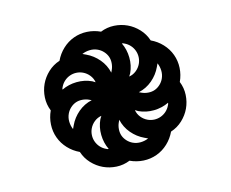

<svg xmlns="http://www.w3.org/2000/svg" viewBox="-52 -592 604 503"><g transform="rotate(10 250.0 -340.0)"><path d="M250 -200Q252 -200 253.5 -200Q255 -200 257 -201Q241 -214 231.5 -233.5Q222 -253 222 -274Q222 -276 222.5 -278.5Q223 -281 223 -283Q214 -277 209 -267Q204 -257 204 -246Q204 -237 207.5 -228.5Q211 -220 217.5 -213.5Q224 -207 232.5 -203.5Q241 -200 250 -200ZM229 -399V-406Q229 -415 225.5 -424Q222 -433 216 -439Q210 -445 201.5 -448.5Q193 -452 184 -452Q173 -452 163 -447Q153 -442 146 -434H156Q177 -434 196.5 -425Q216 -416 229 -399ZM277 -397Q286 -403 291 -413Q296 -423 296 -434Q296 -443 292.5 -451.5Q289 -460 282.5 -466.5Q276 -473 267.5 -476.5Q259 -480 250 -480Q248 -480 246.5 -480Q245 -480 243 -479Q259 -466 268.5 -446.5Q278 -427 278 -406Q278 -404 277.5 -401.5Q277 -399 277 -397ZM344 -294Q353 -294 361.5 -297.5Q370 -301 376.5 -307.5Q383 -314 386.5 -322.5Q390 -331 390 -340Q390 -342 390 -343.5Q390 -345 389 -347Q376 -331 356.5 -321.5Q337 -312 316 -312Q314 -312 311.5 -312.5Q309 -313 307 -313Q313 -304 323 -299Q333 -294 344 -294ZM111 -333Q124 -349 143.5 -358.5Q163 -368 184 -368Q186 -368 188.5 -367.5Q191 -367 193 -367Q187 -376 177 -381Q167 -386 156 -386Q147 -386 138.5 -382.5Q130 -379 123.5 -372.5Q117 -366 113.5 -357.5Q110 -349 110 -340Q110 -338 110 -336.5Q110 -335 111 -333ZM156 -236V-246Q156 -267 165 -286.5Q174 -306 191 -319H184Q175 -319 166 -315.5Q157 -312 151 -306Q145 -300 141.5 -291.5Q138 -283 138 -274Q138 -263 143 -253Q148 -243 156 -236ZM316 -228Q327 -228 337 -233Q347 -238 354 -246H344Q323 -246 303.5 -255Q284 -264 271 -281V-274Q271 -265 274.5 -256Q278 -247 284 -241Q290 -235 298.5 -231.5Q307 -228 316 -228ZM316 -361Q325 -361 334 -364.5Q343 -368 349 -374Q355 -380 358.5 -388.5Q362 -397 362 -406Q362 -417 357 -427Q352 -437 344 -444V-434Q344 -413 335 -393.5Q326 -374 309 -361ZM250 -152Q232 -152 214.5 -159Q197 -166 184 -180Q165 -180 147.5 -187Q130 -194 117 -207Q104 -220 97 -237.5Q90 -255 90 -274Q76 -287 69 -304.5Q62 -322 62 -340Q62 -358 69 -375.5Q76 -393 90 -406Q90 -425 97 -442.5Q104 -460 117 -473Q130 -486 147.5 -493Q165 -500 184 -500Q197 -514 214.5 -521Q232 -528 250 -528Q268 -528 285.5 -521Q303 -514 316 -500Q335 -500 352.5 -493Q370 -486 383 -473Q396 -460 403 -442.5Q410 -425 410 -406Q424 -393 431 -375.5Q438 -358 438 -340Q438 -322 431 -304.5Q424 -287 410 -274Q410 -255 403 -237.5Q396 -220 383 -207Q370 -194 352.5 -187Q335 -180 316 -180Q303 -166 285.5 -159Q268 -152 250 -152Z"/></g></svg>

Font: Iosevka Term Curly Medium
Style: Regular
Weight: 500
Designer: Belleve Invis
Foundry: Belleve Invis
Version: Version 32.3.0